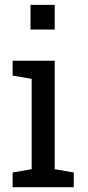

<svg xmlns="http://www.w3.org/2000/svg" viewBox="-20 -782 369 802"><path d="M32.7 0V-61.5L112.3 -75.2V-452.6L32.7 -466.3V-528.3H208.5V-75.2L288.1 -61.5V0ZM107.4 -658.7V-761.7H208.5V-658.7Z"/></svg>

Font: Roboto Slab
Style: Regular
Weight: 400
Designer: Google
Version: Version 2.000; ttfautohint (v1.8.1.43-b0c9)